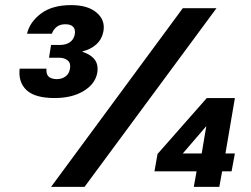

<svg xmlns="http://www.w3.org/2000/svg" viewBox="-20 -732 983 752"><path d="M194 -348Q117 -348 84 -379Q51 -410 57 -463H162Q161 -448 165.5 -439Q170 -430 180 -426Q190 -422 202 -422Q222 -422 236.5 -432.5Q251 -443 254 -463Q258 -484 245.5 -495Q233 -506 210 -506H172L180 -556H215Q238 -556 253.5 -566.5Q269 -577 273 -598Q276 -617 266.5 -627Q257 -637 236 -637Q216 -637 203 -627.5Q190 -618 183 -600H86Q96 -645 140 -678.5Q184 -712 259 -712Q324 -712 358.5 -682.5Q393 -653 385 -609Q379 -578 357.5 -558.5Q336 -539 304 -531L303 -529Q335 -519 350.5 -499Q366 -479 361 -447Q353 -403 307.5 -375.5Q262 -348 194 -348ZM180 0 696 -700H828L311 0ZM739 0 750 -61H585L597 -129L790 -348H900L863 -131H900L887 -61H850L839 0ZM696 -131H770L788 -238Z"/></svg>

Font: DM Sans 16pt
Style: Bold Italic
Weight: 700
Italic angle: -10°
Version: Version 4.004;gftools[0.9.30]